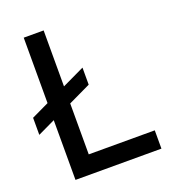

<svg xmlns="http://www.w3.org/2000/svg" viewBox="-130 -794 783 888"><g transform="rotate(-20 262.0 -350.0)"><path d="M3 -253V-337L297 -477V-393ZM89 0V-700H187V-90H512V0Z"/></g></svg>

Font: Figtree Light Medium
Style: Regular
Weight: 500
Version: Version 2.001;gftools[0.9.30]